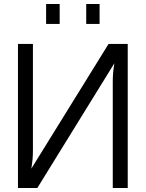

<svg xmlns="http://www.w3.org/2000/svg" viewBox="-20 -942 730 962"><path d="M167 0 553 -625C547 -586 545 -568 545 -529V0H620V-722H524L137 -97C143 -136 145 -154 145 -193V-722H70V0ZM211 -822H279V-922H211ZM412 -822H479V-922H412Z"/></svg>

Font: Perun Light
Style: Regular
Weight: 300
Foundry: Copyright (c) Stefan Peev, Context Ltd, 2016
Version: Version 1.089